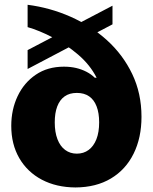

<svg xmlns="http://www.w3.org/2000/svg" viewBox="-20 -784 648 815"><path d="M457.5 -680.7 97.2 -491.2V-571.3L457.5 -759.8ZM300.3 11.7Q219.2 11.2 157.7 -21.2Q96.2 -53.7 62 -112.5Q27.8 -171.4 27.8 -250Q27.8 -318.8 54.9 -376Q82 -433.1 132.1 -467Q182.1 -501 251.5 -501Q279.3 -501 303.2 -495.4Q327.1 -489.7 347.2 -479.2Q367.2 -468.8 382.3 -454.1H390.1Q362.3 -508.8 311.8 -552Q261.2 -595.2 203.9 -625Q146.5 -654.8 97.2 -668.9V-763.7Q192.4 -751.5 279.3 -713.1Q366.2 -674.8 434.1 -613.3Q502 -551.8 541.3 -469.7Q580.6 -387.7 580.6 -288.1Q580.6 -199.2 547.1 -131.6Q513.7 -64 450.9 -26.4Q388.2 11.2 300.3 11.7ZM306.2 -131.8Q335 -131.8 356.2 -147.5Q377.4 -163.1 389.2 -192.9Q400.9 -222.7 400.9 -264.6Q400.9 -304.2 390.1 -332.3Q379.4 -360.4 358.4 -375Q337.4 -389.6 306.2 -389.6Q274.9 -389.6 254.2 -374.8Q233.4 -359.9 222.9 -332Q212.4 -304.2 212.4 -264.6Q212.4 -223.1 223.9 -193.1Q235.4 -163.1 256.6 -147.5Q277.8 -131.8 306.2 -131.8Z"/></svg>

Font: Inter 20pt Black
Style: Regular
Weight: 900
Version: Version 4.001;git-66647c0bb